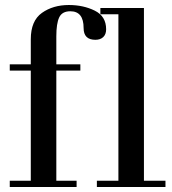

<svg xmlns="http://www.w3.org/2000/svg" viewBox="-20 -747 688 767"><path d="M103 -25V-465H19V-490H103V-590Q103 -664 147.5 -695.5Q192 -727 255 -727Q313 -727 358.5 -704.5Q404 -682 404 -630Q404 -610 392.5 -599Q381 -588 361 -588Q314 -588 314 -635Q314 -702 261 -702Q228 -702 216.5 -677.5Q205 -653 205 -602V-490H301V-465H205V-25H286V0H19V-25ZM453 -25V-690H381V-715H555V-25H641V0H367V-25Z"/></svg>

Font: Justus
Style: Oldstyle
Weight: 500
Version: Version 001.000